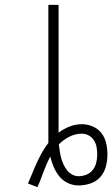

<svg xmlns="http://www.w3.org/2000/svg" viewBox="-20 -755 462 790"><path d="M134 15 95 0Q105 -22 113.5 -43.5Q122 -65 132 -86.5Q142 -108 153.5 -128.5Q165 -149 179 -167V-735H221V-209Q242 -225 266.5 -234.5Q291 -244 317 -244Q340 -244 362 -234.5Q384 -225 398 -206.5Q412 -188 417 -165Q422 -142 422 -119Q422 -94 415.5 -69.5Q409 -45 392.5 -26.5Q376 -8 352 0Q328 8 303 8Q280 8 259 -2Q238 -12 224 -29.5Q210 -47 201 -68Q192 -89 187 -111Q179 -96 172 -80Q165 -64 159 -48Q153 -32 147 -16Q141 0 134 15ZM303 -30Q320 -30 336 -36.5Q352 -43 362 -56Q372 -69 376 -85.5Q380 -102 380 -119Q380 -134 377.5 -149Q375 -164 367 -177Q359 -190 345.5 -197.5Q332 -205 317 -205Q290 -205 265.5 -192.5Q241 -180 222 -161Q224 -147 226 -133Q228 -119 231.5 -105.5Q235 -92 241 -79Q247 -66 255.5 -55Q264 -44 276.5 -37Q289 -30 303 -30Z"/></svg>

Font: Iosevka Aile Extralight
Style: Regular
Weight: 200
Designer: Belleve Invis
Foundry: Belleve Invis
Version: Version 31.1.0; ttfautohint (v1.8.4)